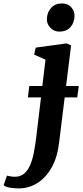

<svg xmlns="http://www.w3.org/2000/svg" viewBox="-140 -814 470 1091"><path d="M-34 256.5Q-61.5 256.5 -85.8 252Q-110 247.5 -119.5 238.5L-100.5 184Q-93.5 186 -80 188.2Q-66.5 190.5 -56 190.5Q-24 190.5 -3 172.8Q18 155 31.2 124.2Q44.5 93.5 52.2 53.8Q60 14 65.5 -31L93 -260.5H18.5L26.5 -325.5H100.5L118.5 -475L54 -503.5L63 -543.5L238.5 -567.5L264 -556L235.5 -325.5H307.5L299 -260.5H227.5L195.5 -0.5Q185.5 81.5 152.8 139Q120 196.5 71.8 226.5Q23.5 256.5 -34 256.5ZM196 -634.5Q166.5 -634.5 145.8 -656.5Q125 -678.5 126.5 -708Q128 -744.5 150.8 -769.5Q173.5 -794.5 212 -794.5Q245 -794.5 264.5 -773.2Q284 -752 283.5 -724.5Q283 -686.5 261 -660.5Q239 -634.5 196 -634.5Z"/></svg>

Font: Merriweather
Style: Bold Italic
Weight: 700
Italic angle: -7.8°
Version: Version 2.101